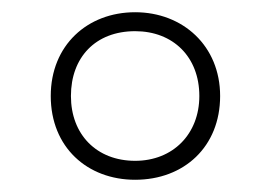

<svg xmlns="http://www.w3.org/2000/svg" viewBox="-20 -744 443 314"><path d="M201 -450C281 -450 340 -504 340 -587C340 -669 279 -724 201 -724C123 -724 63 -670 63 -587C63 -503 123 -450 201 -450ZM201 -481C138 -481 96 -524 96 -587C96 -650 136 -693 201 -693C263 -693 306 -651 306 -587C306 -525 263 -481 201 -481Z"/></svg>

Font: Noto Sans Lao SemiCondensed ExtraLight
Style: Regular
Weight: 200
Width: 4
Designer: Monotype Design Team
Foundry: Monotype Imaging Inc.
Version: Version 2.003